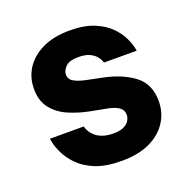

<svg xmlns="http://www.w3.org/2000/svg" viewBox="-103 -641 744 752"><g transform="rotate(-20 268.5 -265.0)"><path d="M281.4 10Q215 10 171.9 -7.9Q128.8 -25.8 103.4 -52.5Q78 -79.2 65.5 -105.6Q53 -132 49.4 -149.9Q45.8 -167.8 45.8 -167.8H186.8Q186.8 -167.8 188.8 -161.2Q190.8 -154.6 196.4 -144.9Q202 -135.2 213.2 -125.3Q224.4 -115.4 242.8 -108.8Q261.2 -102.2 288.2 -102.2Q316 -102.2 331.7 -110.3Q347.4 -118.4 354.1 -130.2Q360.8 -142 360.8 -153.2Q360.8 -172.6 346 -183.9Q331.2 -195.2 302.2 -201.2L229.6 -215.2Q184.2 -224 143.8 -241.6Q103.4 -259.2 78.6 -290.8Q53.8 -322.4 53.8 -371.8Q53.8 -420.2 78.6 -458Q103.4 -495.8 150.3 -517.9Q197.2 -540 262.4 -540Q323.4 -540 363.6 -523.3Q403.8 -506.6 428 -482.4Q452.2 -458.2 464.2 -433.7Q476.2 -409.2 479.8 -392.5Q483.4 -375.8 483.4 -375.8H347Q347 -375.8 344 -384Q341 -392.2 332 -403.1Q323 -414 305.6 -422.2Q288.2 -430.4 259.8 -430.4Q221.4 -430.4 206 -414.7Q190.6 -399 190.6 -382Q190.6 -362.4 208.4 -352.3Q226.2 -342.2 254.4 -336L322.6 -322Q399 -306.6 448 -269.5Q497 -232.4 497 -161.4Q497 -113.2 471.9 -74.2Q446.8 -35.2 399 -12.6Q351.2 10 281.4 10Z"/></g></svg>

Font: Be Vietnam Pro Variable Thin
Style: Regular
Weight: 100
Designer: Lam Bao, Tony Le, Vietanh Nguyen
Foundry: Yellow Type Foundry
Version: Version 1.002